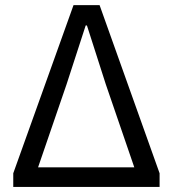

<svg xmlns="http://www.w3.org/2000/svg" viewBox="-20 -736 682 756"><path d="M32.2 0V-53.7L269.5 -715.8H372.1L608.4 -53.7V0ZM129.9 -77.1H508.8L396.5 -404.3L322.3 -635.7H317.4L242.2 -404.3Z"/></svg>

Font: Bpmf GenYo Gothic R
Style: R
Weight: 400
Foundry: But Ko
Version: Version 1.320